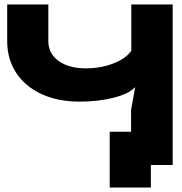

<svg xmlns="http://www.w3.org/2000/svg" viewBox="-20 -734 811 854"><path d="M651 100H468V-148H563V-245L581 -345H579Q554 -317 486 -299.5Q418 -282 333 -282Q238 -282 165 -315.5Q92 -349 52 -410Q12 -471 12 -551V-714H195V-551Q195 -496 240.5 -463Q286 -430 362 -430Q428 -430 483.5 -451.5Q539 -473 564 -508V-714H748V0H651Z"/></svg>

Font: Non Bureau Extended
Style: Bold
Weight: 700
Width: 7
Designer: Jona Saucedo
Foundry: Non Foundry
Version: Version 1.000; ttfautohint (v1.8.4)